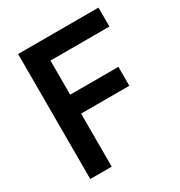

<svg xmlns="http://www.w3.org/2000/svg" viewBox="-166 -815 872 931"><g transform="rotate(-30 270.0 -350.0)"><path d="M70 -700H520V-594H190V-403H460V-297H190V0H70Z"/></g></svg>

Font: Retni Sans
Style: Bold
Weight: 700
Designer: Vitaly Kuzmin
Foundry: ParaType Ltd.
Version: Version 1.00;March 2, 2019;FontCreator 11.5.0.2425 64-bit; t